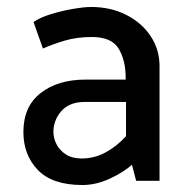

<svg xmlns="http://www.w3.org/2000/svg" viewBox="-20 -518 533 550"><path d="M133 -140Q133 -174 156 -200Q179 -226 223 -226H341V-128Q316 -100 283.5 -82Q251 -64 214 -64Q187 -64 169 -75.5Q151 -87 142 -104.5Q133 -122 133 -140ZM103 -379Q130 -391 165 -401.5Q200 -412 243 -412Q300 -412 320 -378.5Q340 -345 340 -295V-290H225Q146 -290 96.5 -251.5Q47 -213 47 -140Q47 -74 88.5 -31Q130 12 216 12Q255 12 294 -6Q333 -24 358 -46L370 0H437V-329Q437 -376 411.5 -414.5Q386 -453 341.5 -475.5Q297 -498 241 -498Q221 -498 189 -492.5Q157 -487 126 -477.5Q95 -468 76 -455Z"/></svg>

Font: Catamaran Medium
Style: Regular
Weight: 500
Designer: Pria Ravichandran
Version: Version 2.000